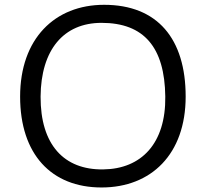

<svg xmlns="http://www.w3.org/2000/svg" viewBox="-20 -786 874 815"><path d="M65.4 -376C65.4 -131.3 197.8 9.8 411.1 9.8C621.6 9.8 768.1 -131.3 768.1 -376C768.1 -621.6 648.4 -765.6 421.9 -765.6C212.4 -765.6 65.4 -621.6 65.4 -376ZM152.3 -376C153.8 -574.2 249.5 -689 411.1 -689C591.3 -689 679.2 -585 681.6 -376C684.1 -177.7 580.6 -68.8 418 -66.9C252 -64.5 151.4 -171.4 152.3 -376Z"/></svg>

Font: Duru Sans
Style: Regular
Weight: 400
Designer: Onur Yazıcıgil
Foundry: Onur Yazıcıgil
Version: Version 1.002